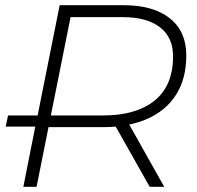

<svg xmlns="http://www.w3.org/2000/svg" viewBox="-20 -720 760 740"><path d="M70 0 116 -232H2L11 -275H125L210 -700H455Q571 -700 634.5 -649.5Q698 -599 698 -507Q698 -417 659 -355.5Q620 -294 548 -262Q516 -248 478 -240L613 0H557L426 -232Q403 -230 377 -230H167L121 0ZM176 -275H377Q505 -275 576 -332.5Q647 -390 647 -503Q647 -576 596.5 -615Q546 -654 452 -654H252Z"/></svg>

Font: Montserrat Thin Light
Style: Italic
Weight: 300
Italic angle: -11.3°
Version: Version 9.000